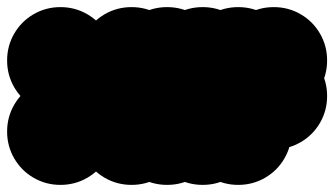

<svg xmlns="http://www.w3.org/2000/svg" viewBox="-270 -620 940 540"><g transform="rotate(-90 200.0 -350.0)"><path d="M150 -50Q150 -91 170 -125.5Q190 -160 224.5 -180Q259 -200 300 -200Q341 -200 375.5 -180Q410 -160 430 -125.5Q450 -91 450 -50Q450 -9 430 25.5Q410 60 375.5 80Q341 100 300 100Q259 100 224.5 80Q190 60 170 25.5Q150 -9 150 -50ZM50 -50Q50 -91 70 -125.5Q90 -160 124.5 -180Q159 -200 200 -200Q241 -200 275.5 -180Q310 -160 330 -125.5Q350 -91 350 -50Q350 -9 330 25.5Q310 60 275.5 80Q241 100 200 100Q159 100 124.5 80Q90 60 70 25.5Q50 -9 50 -50ZM-50 -450Q-50 -491 -30 -525.5Q-10 -560 24.5 -580Q59 -600 100 -600Q141 -600 175.5 -580Q210 -560 230 -525.5Q250 -491 250 -450Q250 -409 230 -374.5Q210 -340 175.5 -320Q141 -300 100 -300Q59 -300 24.5 -320Q-10 -340 -30 -374.5Q-50 -409 -50 -450ZM-50 -350Q-50 -391 -30 -425.5Q-10 -460 24.5 -480Q59 -500 100 -500Q141 -500 175.5 -480Q210 -460 230 -425.5Q250 -391 250 -350Q250 -309 230 -274.5Q210 -240 175.5 -220Q141 -200 100 -200Q59 -200 24.5 -220Q-10 -240 -30 -274.5Q-50 -309 -50 -350ZM150 -150Q150 -191 170 -225.5Q190 -260 224.5 -280Q259 -300 300 -300Q341 -300 375.5 -280Q410 -260 430 -225.5Q450 -191 450 -150Q450 -109 430 -74.5Q410 -40 375.5 -20Q341 0 300 0Q259 0 224.5 -20Q190 -40 170 -74.5Q150 -109 150 -150ZM150 -250Q150 -291 170 -325.5Q190 -360 224.5 -380Q259 -400 300 -400Q341 -400 375.5 -380Q410 -360 430 -325.5Q450 -291 450 -250Q450 -209 430 -174.5Q410 -140 375.5 -120Q341 -100 300 -100Q259 -100 224.5 -120Q190 -140 170 -174.5Q150 -209 150 -250ZM150 -450Q150 -491 170 -525.5Q190 -560 224.5 -580Q259 -600 300 -600Q341 -600 375.5 -580Q410 -560 430 -525.5Q450 -491 450 -450Q450 -409 430 -374.5Q410 -340 375.5 -320Q341 -300 300 -300Q259 -300 224.5 -320Q190 -340 170 -374.5Q150 -409 150 -450ZM150 -350Q150 -391 170 -425.5Q190 -460 224.5 -480Q259 -500 300 -500Q341 -500 375.5 -480Q410 -460 430 -425.5Q450 -391 450 -350Q450 -309 430 -274.5Q410 -240 375.5 -220Q341 -200 300 -200Q259 -200 224.5 -220Q190 -240 170 -274.5Q150 -309 150 -350ZM-50 -250Q-50 -291 -30 -325.5Q-10 -360 24.5 -380Q59 -400 100 -400Q141 -400 175.5 -380Q210 -360 230 -325.5Q250 -291 250 -250Q250 -209 230 -174.5Q210 -140 175.5 -120Q141 -100 100 -100Q59 -100 24.5 -120Q-10 -140 -30 -174.5Q-50 -209 -50 -250ZM-50 -150Q-50 -191 -30 -225.5Q-10 -260 24.5 -280Q59 -300 100 -300Q141 -300 175.5 -280Q210 -260 230 -225.5Q250 -191 250 -150Q250 -109 230 -74.5Q210 -40 175.5 -20Q141 0 100 0Q59 0 24.5 -20Q-10 -40 -30 -74.5Q-50 -109 -50 -150ZM150 -650Q150 -691 170 -725.5Q190 -760 224.5 -780Q259 -800 300 -800Q341 -800 375.5 -780Q410 -760 430 -725.5Q450 -691 450 -650Q450 -609 430 -574.5Q410 -540 375.5 -520Q341 -500 300 -500Q259 -500 224.5 -520Q190 -540 170 -574.5Q150 -609 150 -650ZM-50 -650Q-50 -691 -30 -725.5Q-10 -760 24.5 -780Q59 -800 100 -800Q141 -800 175.5 -780Q210 -760 230 -725.5Q250 -691 250 -650Q250 -609 230 -574.5Q210 -540 175.5 -520Q141 -500 100 -500Q59 -500 24.5 -520Q-10 -540 -30 -574.5Q-50 -609 -50 -650Z"/></g></svg>

Font: TINY 5x3
Style: Regular
Weight: 400
Designer: Jack Halten Fahnestock
Foundry: Velvetyne Type Foundry
Version: Version 1.002